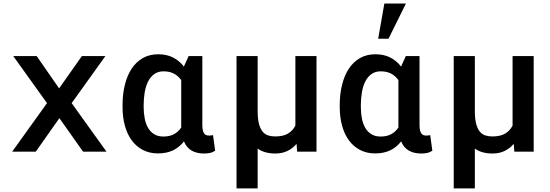

<svg xmlns="http://www.w3.org/2000/svg" viewBox="-20 -838 3040 1061"><path d="M306.6 -349.6 432.6 -528.3H562.5L376 -268.1L568.4 0H439L308.1 -185.1L177.7 0H47.4L239.7 -268.1L53.2 -528.3H182.6Z M1098.1 -528.3V-147Q1098.1 -129.4 1100.8 -118.2Q1103.5 -106.9 1108.4 -100.3Q1113.3 -93.8 1119.9 -91.3Q1126.5 -88.9 1134.3 -88.9Q1147.5 -88.9 1157.2 -91.3L1168.9 -4.9Q1153.3 4.9 1138.4 7.6Q1123.5 10.3 1106.9 10.3Q1067.4 10.3 1039.3 -5.6Q1011.2 -21.5 996.6 -56.6Q971.7 -24.4 936.3 -7.3Q900.9 9.8 853 9.8Q806.2 9.8 769.5 -9.3Q732.9 -28.3 708 -62.3Q683.1 -96.2 670.2 -143.3Q657.2 -190.4 657.2 -246.6V-256.8Q657.2 -318.4 670.2 -370.1Q683.1 -421.9 708 -459.2Q732.9 -496.6 769.5 -517.3Q806.2 -538.1 854 -538.1Q901.4 -538.1 936.3 -520.3Q971.2 -502.4 996.1 -470.2L1022.5 -528.3ZM773.9 -246.6Q773.9 -212.4 779.8 -182.6Q785.6 -152.8 798.6 -130.9Q811.5 -108.9 832.3 -96.2Q853 -83.5 882.8 -83.5Q918.5 -83.5 942.4 -96.9Q966.3 -110.4 981.4 -133.3V-147V-395.5Q965.8 -417.5 941.9 -430.7Q918 -443.8 883.8 -443.8Q854 -443.8 833 -429Q812 -414.1 798.8 -388.4Q785.6 -362.8 779.8 -328.9Q773.9 -294.9 773.9 -256.8Z M1403.8 -528.3V-225.6Q1403.8 -181.2 1411.1 -153.6Q1418.5 -126 1431.4 -110.6Q1444.3 -95.2 1461.9 -89.6Q1479.5 -84 1500.5 -84Q1544.9 -84 1571.5 -99.9Q1598.1 -115.7 1612.3 -144V-528.3H1729V0H1622.1L1618.7 -43Q1597.2 -17.6 1568.1 -3.7Q1539.1 10.3 1501 10.3Q1441.4 10.3 1403.8 -17.1V203.1H1287.1V-528.3Z M2298.3 -528.3V-147Q2298.3 -129.4 2301 -118.2Q2303.7 -106.9 2308.6 -100.3Q2313.5 -93.8 2320.1 -91.3Q2326.7 -88.9 2334.5 -88.9Q2347.7 -88.9 2357.4 -91.3L2369.1 -4.9Q2353.5 4.9 2338.6 7.6Q2323.7 10.3 2307.1 10.3Q2267.6 10.3 2239.5 -5.6Q2211.4 -21.5 2196.8 -56.6Q2171.9 -24.4 2136.5 -7.3Q2101.1 9.8 2053.2 9.8Q2006.3 9.8 1969.7 -9.3Q1933.1 -28.3 1908.2 -62.3Q1883.3 -96.2 1870.4 -143.3Q1857.4 -190.4 1857.4 -246.6V-256.8Q1857.4 -318.4 1870.4 -370.1Q1883.3 -421.9 1908.2 -459.2Q1933.1 -496.6 1969.7 -517.3Q2006.3 -538.1 2054.2 -538.1Q2101.6 -538.1 2136.5 -520.3Q2171.4 -502.4 2196.3 -470.2L2222.7 -528.3ZM1974.1 -246.6Q1974.1 -212.4 1980 -182.6Q1985.8 -152.8 1998.8 -130.9Q2011.7 -108.9 2032.5 -96.2Q2053.2 -83.5 2083 -83.5Q2118.7 -83.5 2142.6 -96.9Q2166.5 -110.4 2181.6 -133.3V-147V-395.5Q2166 -417.5 2142.1 -430.7Q2118.2 -443.8 2084 -443.8Q2054.2 -443.8 2033.2 -429Q2012.2 -414.1 1999 -388.4Q1985.8 -362.8 1980 -328.9Q1974.1 -294.9 1974.1 -256.8ZM2104 -818.4H2223.1L2127 -624H2069.8Z M2604 -528.3V-225.6Q2604 -181.2 2611.3 -153.6Q2618.7 -126 2631.6 -110.6Q2644.5 -95.2 2662.1 -89.6Q2679.7 -84 2700.7 -84Q2745.1 -84 2771.7 -99.9Q2798.3 -115.7 2812.5 -144V-528.3H2929.2V0H2822.3L2818.8 -43Q2797.4 -17.6 2768.3 -3.7Q2739.3 10.3 2701.2 10.3Q2641.6 10.3 2604 -17.1V203.1H2487.3V-528.3Z"/></svg>

Font: Roboto Mono
Style: Regular
Weight: 500
Designer: Google
Version: Version 2.000986; 2015; ttfautohint (v1.3)